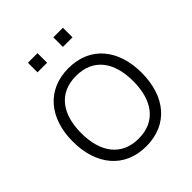

<svg xmlns="http://www.w3.org/2000/svg" viewBox="-204 -848 991 991"><g transform="rotate(-45 291.5 -353.0)"><path d="M291.5 15C451 15 543 -100.5 543 -271C543 -438 452.5 -555 291.5 -555C134 -555 40 -440.5 40 -271C40 -103 131 15 291.5 15ZM101.5 -271C101.5 -405 162.5 -499 291.5 -499C418 -499 481.5 -409.5 481.5 -271C481.5 -134.5 419 -41 291.5 -41C166.5 -41 101.5 -132 101.5 -271ZM164 -652.5H234V-722.5H164ZM349.5 -652.5H419.5V-722.5H349.5Z"/></g></svg>

Font: Eudonet Light
Style: Regular
Weight: 300
Designer: Mikhail Sharanda
Foundry: Mikhail Sharanda
Version: Version 4.503;Glyphs 3.1.2 (3151)